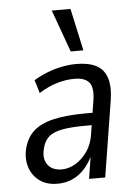

<svg xmlns="http://www.w3.org/2000/svg" viewBox="-53 -779 586 829"><g transform="rotate(-5 239.5 -364.5)"><path d="M163 9Q116 9 85.5 -13.5Q55 -36 43 -71.5Q31 -107 39 -146Q50 -197 81 -226.5Q112 -256 168.5 -269.5Q225 -283 311 -283H352L344 -230H306Q242 -230 202.5 -222.5Q163 -215 143 -196Q123 -177 116 -142Q107 -102 126.5 -76.5Q146 -51 187 -51Q217 -51 246.5 -68.5Q276 -86 298 -118Q320 -150 326 -195L348 -334Q357 -389 339 -412.5Q321 -436 274 -436Q240 -436 202 -425.5Q164 -415 120 -388L103 -445Q133 -463 164.5 -475Q196 -487 227.5 -493Q259 -499 288 -499Q341 -499 374 -482Q407 -465 419.5 -427.5Q432 -390 423 -331L370 0H300L317 -107H321Q305 -70 281 -43.5Q257 -17 227.5 -4Q198 9 163 9ZM269 -555 203 -738H284L324 -555Z"/></g></svg>

Font: Nunito Sans 10pt Condensed
Style: Italic
Weight: 400
Width: 3
Italic angle: -9°
Designer: Vernon Adams
Foundry: Vernon Adams
Version: Version 3.101;gftools[0.9.27]